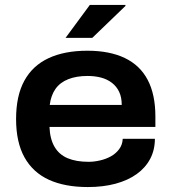

<svg xmlns="http://www.w3.org/2000/svg" viewBox="-20 -744 693 776"><path d="M335 12Q242 12 177.5 -17.5Q113 -47 79 -108Q45 -169 45 -263Q45 -357 78.5 -418Q112 -479 176.5 -509Q241 -539 333 -539Q423 -539 484.5 -509.5Q546 -480 577 -421Q608 -362 608 -273V-231H180Q182 -182 200.5 -150.5Q219 -119 253.5 -104.5Q288 -90 338 -90Q360 -90 384 -95.5Q408 -101 428 -112Q448 -123 461.5 -141Q475 -159 476 -183H606Q606 -138 587 -102Q568 -66 532.5 -40.5Q497 -15 447 -1.5Q397 12 335 12ZM181 -320H472Q472 -351 461.5 -373Q451 -395 432 -409.5Q413 -424 388 -430.5Q363 -437 334 -437Q289 -437 256 -424Q223 -411 204.5 -385Q186 -359 181 -320ZM245 -591 343 -724H487V-720L353 -591Z"/></svg>

Font: Archivo SemiExpanded SemiBold
Style: Regular
Weight: 600
Width: 6
Designer: Hector Gatti
Foundry: Omnibus-Type
Version: Version 2.001